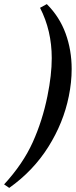

<svg xmlns="http://www.w3.org/2000/svg" viewBox="-54 -776 369 935"><path d="M-34 122Q58 22 105.5 -83.5Q153 -189 177 -308Q198 -411 198 -493Q198 -627 141 -738L174 -756Q236 -694 265.5 -613Q295 -532 295 -440Q295 -375 281 -307Q255 -178 181.5 -61Q108 56 -9 139Z"/></svg>

Font: Taviraj SemiBold
Style: Italic
Weight: 600
Italic angle: -12°
Designer: Katatrad Team
Foundry: CadsonDemak
Version: Version 1.001